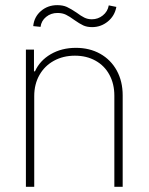

<svg xmlns="http://www.w3.org/2000/svg" viewBox="-20 -722 574 742"><path d="M112.3 0H80.1V-530.3H111.3V-446.3H115.2Q133.8 -487.8 176 -512.5Q218.3 -537.1 273.4 -537.1Q326.2 -537.1 367.2 -514.2Q408.2 -491.2 431.2 -449.5Q454.1 -407.7 454.1 -353.5V0H421.9V-352.5Q421.9 -397.9 402.8 -433.1Q383.8 -468.3 349.1 -487.5Q314.5 -506.8 269.5 -506.8Q224.1 -506.8 188.2 -487.1Q152.3 -467.3 132.3 -431.9Q112.3 -396.5 112.3 -350.6ZM201.2 -702.1Q223.1 -702.1 238.5 -695.1Q253.9 -688 276.4 -672.9Q292.5 -660.6 305.7 -654.1Q318.8 -647.5 335 -647.5Q358.9 -647.5 377.4 -662.4Q396 -677.2 400.4 -701.2L429.7 -695.3Q423.3 -660.6 396.7 -638.9Q370.1 -617.2 335.9 -617.2Q315.9 -617.2 301.8 -623.8Q287.6 -630.4 267.6 -644.5Q249 -658.2 235.1 -665Q221.2 -671.9 202.1 -671.9Q176.8 -671.9 158.2 -656.7Q139.6 -641.6 136.7 -618.2L108.4 -621.1Q111.8 -656.7 138.2 -679.4Q164.6 -702.1 201.2 -702.1Z"/></svg>

Font: Pretendard Std Thin
Style: Regular
Weight: 100
Designer: Base glyphs from Inter by Rasmus Andersson; Hangeul glyphs from Noto Sans CJK(Source Han Sans) by Jang Soo-young and Kan
Foundry: Kil Hyung-jin
Version: Version 1.309